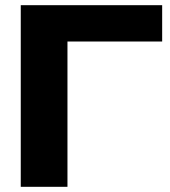

<svg xmlns="http://www.w3.org/2000/svg" viewBox="-20 -720 655 740"><path d="M240 0H60V-700H605V-560H240Z"/></svg>

Font: Russo One
Style: Regular
Weight: 400
Designer: Jovanny lemonad
Foundry: Jovanny Lemonad
Version: Version 1.001